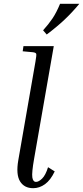

<svg xmlns="http://www.w3.org/2000/svg" viewBox="-20 -982 436 1007"><path d="M99 -713 103 -740H262L159 -150Q146 -76 149.5 -52Q153 -28 169 -28Q183 -28 201 -45.5Q219 -63 232 -105L267 -83Q245 -37 216 -16Q187 5 154 5Q107 5 85 -31Q63 -67 76 -142L166 -659Q172 -693 170 -699.5Q168 -706 153 -708ZM225 -801 206 -823Q235 -855 255.5 -885.5Q276 -916 295 -962H396Q358 -916 317.5 -878Q277 -840 225 -801Z"/></svg>

Font: Inria Serif
Style: Italic
Weight: 400
Italic angle: -10°
Designer: Black Foundry Team
Foundry: Black Foundry
Version: Version 1.000; ttfautohint (v1.8.3)